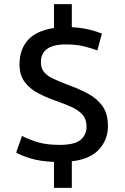

<svg xmlns="http://www.w3.org/2000/svg" viewBox="-20 -796 604 925"><path d="M240 109V-16Q171 -19 125 -33.5Q79 -48 58 -61L86 -141Q117 -125 160 -111.5Q203 -98 268 -98Q340 -98 368.5 -122.5Q397 -147 397 -185Q397 -221 378 -243Q359 -265 323.5 -281Q288 -297 239 -314Q200 -328 162 -348Q124 -368 99 -401Q74 -434 74 -486Q74 -557 114 -602.5Q154 -648 240 -661V-776H326V-665Q375 -662 411.5 -653Q448 -644 471 -634L449 -553Q425 -562 388 -572Q351 -582 298 -582Q236 -582 206.5 -560Q177 -538 177 -497Q177 -467 192.5 -448.5Q208 -430 237 -416.5Q266 -403 308 -387Q361 -368 404.5 -344.5Q448 -321 474 -284.5Q500 -248 500 -189Q500 -123 457 -76Q414 -29 326 -19V109Z"/></svg>

Font: Ubuntu Sans Medium
Style: Regular
Weight: 500
Designer: Dalton Maag Ltd
Foundry: Dalton Maag Ltd
Version: Version 1.006; ttfautohint (v1.8.4.7-5d5b)